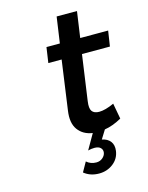

<svg xmlns="http://www.w3.org/2000/svg" viewBox="-129 -738 802 1041"><g transform="rotate(-15 271.5 -217.0)"><path d="M184.1 -425.8 196.8 -512.2H272L293 -658.2H407.2L386.2 -512.2H543L529.8 -425.8H373L336.9 -170.9Q331.1 -131.3 342.8 -115.2Q354.5 -99.1 382.8 -99.1Q416.5 -99.1 466.8 -122.1L482.9 -34.2Q432.6 -5.9 387.2 1L356.9 49.8Q388.2 55.7 403.8 76.2Q419.4 96.7 415 128.9Q409.2 171.4 375.2 197.8Q341.3 224.1 295.9 224.1Q246.6 224.1 211.9 195.8L242.2 142.1Q265.1 162.1 296.9 162.1Q317.4 162.1 332 149.7Q346.7 137.2 349.1 121.1Q351.6 105.5 340.6 94.2Q329.6 83 306.2 83Q288.6 83 270 87.9L318.8 2.9Q265.6 -4.9 237.8 -43.2Q210 -81.5 220.2 -149.9L258.8 -425.8Z"/></g></svg>

Font: Trueno
Style: Italic
Weight: 400
Designer: Julieta Ulanovsky
Foundry: Julieta Ulanovsky
Version: Version 3.001b | FøM Fix